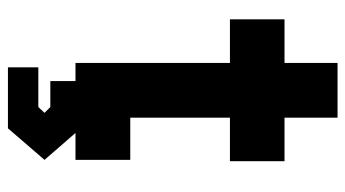

<svg xmlns="http://www.w3.org/2000/svg" viewBox="-218 -499 892 496"><g transform="rotate(90 228.0 -251.0)"><path d="M154 174.5V96H256.5L271.5 80L256.5 65H189.5V0H142.5V-399H30V-540H142.5V-677H284V-540H396.5V-399H284V-141.5H393V0H323.5L393 80L311.5 174.5Z"/></g></svg>

Font: Tourney Expanded Black
Style: Regular
Weight: 900
Width: 7
Designer: Tyler Finck
Foundry: Etcetera Type Co
Version: Version 1.010; ttfautohint (v1.8.3)